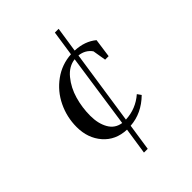

<svg xmlns="http://www.w3.org/2000/svg" viewBox="-209 -693 948 948"><g transform="rotate(-45 265.0 -219.0)"><path d="M88.9 -178.2Q88.9 -247.1 118.4 -308.3Q147.9 -369.6 202.1 -408.9Q256.3 -448.2 323.2 -452.1L342.8 -584H369.1L349.1 -452.1Q417.5 -449.2 461.9 -412.1L448.2 -314H423.8L412.1 -383.8Q388.7 -417 345.2 -421.9L287.1 -32.2Q358.9 -35.2 414.1 -83L428.2 -63Q363.3 0.5 282.2 5.9L261.2 146H234.9L255.9 6.8Q179.7 3.9 134.3 -48.3Q88.9 -100.6 88.9 -178.2ZM175.8 -169.9Q175.8 -115.2 197.3 -77.4Q218.8 -39.6 262.2 -33.2L318.8 -421.9Q273.9 -416.5 240.5 -376Q207 -335.4 191.4 -281.2Q175.8 -227.1 175.8 -169.9Z"/></g></svg>

Font: Dihjauti
Style: Bold Italic
Weight: 700
Italic angle: -9°
Designer: T. Christopher White
Version: Version 3.0.0